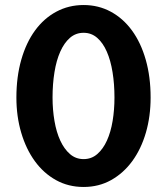

<svg xmlns="http://www.w3.org/2000/svg" viewBox="-20 -724 661 760"><path d="M576.2 -337.9Q576.2 -263.2 557.4 -198.7Q538.6 -134.3 503.7 -86.4Q468.8 -38.6 419.9 -11.2Q371.1 16.1 311 16.1Q250.5 16.1 201.4 -11.2Q152.3 -38.6 117.7 -86.4Q83 -134.3 64 -198.7Q44.9 -263.2 44.9 -337.9Q44.9 -419.9 64.2 -487.5Q83.5 -555.2 118.7 -603.3Q153.8 -651.4 202.9 -677.7Q252 -704.1 311 -704.1Q369.6 -704.1 418.5 -677.7Q467.3 -651.4 502.4 -603.3Q537.6 -555.2 556.9 -487.5Q576.2 -419.9 576.2 -337.9ZM433.1 -337.9Q433.1 -391.6 425.5 -438.2Q418 -484.9 402.8 -519.5Q387.7 -554.2 364.7 -574.2Q341.8 -594.2 311 -594.2Q279.8 -594.2 256.8 -574.2Q233.9 -554.2 218.5 -519.5Q203.1 -484.9 195.6 -438.2Q188 -391.6 188 -337.9Q188 -289.6 195.6 -245.4Q203.1 -201.2 218.5 -167.7Q233.9 -134.3 256.8 -114.3Q279.8 -94.2 311 -94.2Q342.3 -94.2 365.2 -114.3Q388.2 -134.3 403.3 -167.7Q418.5 -201.2 425.8 -245.4Q433.1 -289.6 433.1 -337.9Z"/></svg>

Font: New Telegraph
Style: Bold
Weight: 700
Designer: Frank Baranowski
Foundry: Frank Baranowski
Version: Version 3.001